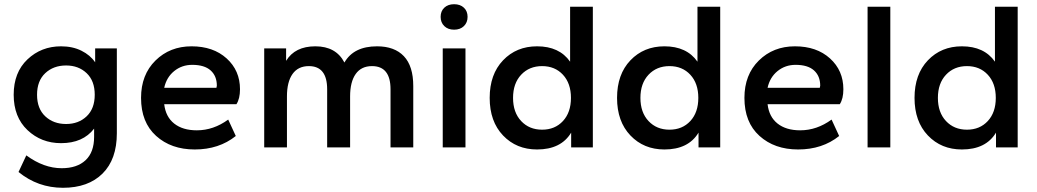

<svg xmlns="http://www.w3.org/2000/svg" viewBox="-20 -700 4924 912"><path d="M270 -20Q176 -20 110.5 -82Q45 -144 45 -250Q45 -356 110.5 -418Q176 -480 270 -480Q325 -480 367 -459Q409 -438 432 -404V-470H535V-67Q535 57 467 124.5Q399 192 279 192Q160 192 68 117L105 38Q188 99 273 99Q346 99 386.5 61Q427 23 427 -50V-89Q374 -20 270 -20ZM294 -111Q353 -111 391.5 -147.5Q430 -184 430 -250Q430 -316 391.5 -352.5Q353 -389 294 -389Q234 -389 195 -352.5Q156 -316 156 -250Q156 -184 195 -147.5Q234 -111 294 -111Z M905 10Q793 10 721.5 -54.5Q650 -119 650 -235Q650 -345 718.5 -412.5Q787 -480 890 -480Q993 -480 1056.5 -422.5Q1120 -365 1120 -276Q1120 -231 1103 -205H760Q767 -145 807.5 -113Q848 -81 915 -81Q994 -81 1064 -132L1100 -54Q1020 10 905 10ZM893 -392Q844 -392 807.5 -362.5Q771 -333 760 -283H1008Q1010 -291 1010 -293Q1010 -339 980.5 -365.5Q951 -392 893 -392Z M1943 0H1835V-276Q1835 -386 1747 -386Q1696 -386 1669.5 -348.5Q1643 -311 1643 -242V0H1534V-276Q1534 -386 1447 -386Q1396 -386 1369.5 -348.5Q1343 -311 1343 -242V0H1235V-470H1339V-411Q1381 -480 1478 -480Q1576 -480 1616 -403Q1660 -480 1771 -480Q1854 -480 1898.5 -433Q1943 -386 1943 -291Z M2191 0H2083V-470H2191ZM2183.5 -576Q2166 -559 2137 -559Q2108 -559 2090.5 -576Q2073 -593 2073 -620Q2073 -647 2090.5 -663.5Q2108 -680 2137 -680Q2166 -680 2183.5 -663.5Q2201 -647 2201 -620Q2201 -593 2183.5 -576Z M2531 10Q2433 10 2369.5 -56.5Q2306 -123 2306 -235Q2306 -347 2369.5 -413.5Q2433 -480 2531 -480Q2637 -480 2688 -407V-668H2796V0H2693V-70Q2645 10 2531 10ZM2455.5 -125Q2494 -84 2555 -84Q2616 -84 2654 -125Q2692 -166 2692 -235Q2692 -304 2654 -345Q2616 -386 2555 -386Q2494 -386 2455.5 -345Q2417 -304 2417 -235Q2417 -166 2455.5 -125Z M3136 10Q3038 10 2974.5 -56.5Q2911 -123 2911 -235Q2911 -347 2974.5 -413.5Q3038 -480 3136 -480Q3242 -480 3293 -407V-668H3401V0H3298V-70Q3250 10 3136 10ZM3060.5 -125Q3099 -84 3160 -84Q3221 -84 3259 -125Q3297 -166 3297 -235Q3297 -304 3259 -345Q3221 -386 3160 -386Q3099 -386 3060.5 -345Q3022 -304 3022 -235Q3022 -166 3060.5 -125Z M3771 10Q3659 10 3587.5 -54.5Q3516 -119 3516 -235Q3516 -345 3584.5 -412.5Q3653 -480 3756 -480Q3859 -480 3922.5 -422.5Q3986 -365 3986 -276Q3986 -231 3969 -205H3626Q3633 -145 3673.5 -113Q3714 -81 3781 -81Q3860 -81 3930 -132L3966 -54Q3886 10 3771 10ZM3759 -392Q3710 -392 3673.5 -362.5Q3637 -333 3626 -283H3874Q3876 -291 3876 -293Q3876 -339 3846.5 -365.5Q3817 -392 3759 -392Z M4209 0H4101V-668H4209Z M4549 10Q4451 10 4387.5 -56.5Q4324 -123 4324 -235Q4324 -347 4387.5 -413.5Q4451 -480 4549 -480Q4655 -480 4706 -407V-668H4814V0H4711V-70Q4663 10 4549 10ZM4473.5 -125Q4512 -84 4573 -84Q4634 -84 4672 -125Q4710 -166 4710 -235Q4710 -304 4672 -345Q4634 -386 4573 -386Q4512 -386 4473.5 -345Q4435 -304 4435 -235Q4435 -166 4473.5 -125Z"/></svg>

Font: Celebes SemiBold
Style: Regular
Weight: 600
Designer: Anugrah Pasau
Foundry: Lafontype
Version: Version 1.000